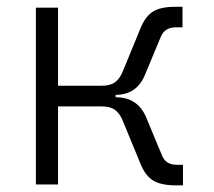

<svg xmlns="http://www.w3.org/2000/svg" viewBox="-20 -540 626 562"><path d="M85 0V-517.6H149.9V-289.1H278.8Q303.2 -289.1 317.1 -299.6Q331.1 -310.1 339.8 -332L391.6 -458Q405.8 -492.7 428.2 -506.3Q450.7 -520 490.7 -520H514.2V-460H494.6Q462.9 -460 451.2 -433.6L404.3 -320.8Q380.4 -262.7 318.4 -262.2V-255.4H318.8Q382.8 -255.4 407.7 -196.8L454.6 -84Q465.3 -57.6 498 -57.6H515.6V2.4H492.2Q452.1 2.4 429 -11.2Q405.8 -24.9 391.6 -59.6L339.8 -185.5Q331.1 -207.5 317.1 -218Q303.2 -228.5 278.8 -228.5H149.9V0Z"/></svg>

Font: CaskaydiaMono NF Light
Style: Regular
Weight: 300
Designer: Aaron Bell
Foundry: Saja Typeworks
Version: Version 2111.001; ttfautohint (v1.8.4);Nerd Fonts 3.1.1